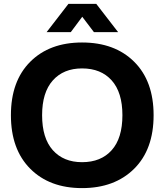

<svg xmlns="http://www.w3.org/2000/svg" viewBox="-20 -956 844 985"><path d="M401 -738Q569 -738 668.5 -639Q768 -540 768 -365Q768 -189 668 -90Q568 9 401 9Q234 9 135 -90.5Q36 -190 36 -365Q36 -540 135 -639Q234 -738 401 -738ZM401 -124Q498 -124 553 -185.5Q608 -247 608 -365Q608 -482 553 -543.5Q498 -605 401 -605Q306 -605 251 -543.5Q196 -482 196 -365Q196 -247 251 -185.5Q306 -124 401 -124ZM219 -791 331 -936H474L586 -791H462L402 -870L343 -791Z"/></svg>

Font: Mona Sans
Style: Bold
Weight: 700
Designer: Deni Anggara
Foundry: GitHub
Version: Version 2.000;Glyphs 3.2.3 (3260)